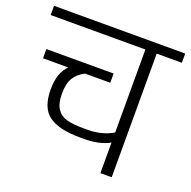

<svg xmlns="http://www.w3.org/2000/svg" viewBox="-125 -748 856 861"><g transform="rotate(20 303.0 -317.0)"><path d="M616 -634V-590H496V0H442V-146Q394 -119 320 -119H302Q200 -119 152 -154Q104 -189 104 -277Q104 -358 145 -396H24V-440H345V-396H225Q192 -380 175 -352.5Q158 -325 158 -277Q158 -229 175 -204Q192 -179 222.5 -171Q253 -163 302 -163H320Q390 -163 442 -194V-590H-10V-634Z"/></g></svg>

Font: Biryani UltraLight
Style: Regular
Weight: 250
Designer: Dan Reynolds and Mathieu Réguer
Foundry: Dan Reynolds and Mathieu Réguer
Version: Version 1.003; ttfautohint (v1.1) -l 5 -r 5 -G 72 -x 0 -D la